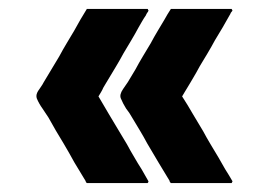

<svg xmlns="http://www.w3.org/2000/svg" viewBox="-20 -527 610 435"><path d="M203.1 -308.6Q214.8 -289.1 226.6 -268.6Q238.3 -249 250 -229.5Q258.8 -214.8 267.6 -200.2Q275.4 -185.5 284.2 -170.9Q292 -157.2 300.8 -143.6Q308.6 -129.9 316.4 -116.2Q316.4 -114.3 314.5 -112.3Q310.5 -112.3 301.8 -112.3Q288.1 -112.3 274.4 -112.3Q260.7 -112.3 247.1 -112.3Q238.3 -112.3 228.5 -112.3Q219.7 -112.3 210 -112.3Q202.1 -112.3 193.4 -112.3Q185.5 -112.3 176.8 -112.3Q175.8 -113.3 174.8 -114.3Q174.8 -115.2 173.8 -117.2Q161.1 -138.7 148.4 -159.2Q136.7 -180.7 124 -202.1Q115.2 -216.8 106.4 -231.4Q97.7 -246.1 89.8 -260.7Q83 -271.5 76.2 -281.2Q68.4 -292 63.5 -303.7Q62.5 -306.6 62.5 -309.6Q62.5 -316.4 69.3 -325.2Q78.1 -337.9 79.1 -340.8Q87.9 -355.5 96.7 -370.1Q105.5 -384.8 114.3 -399.4Q122.1 -414.1 130.9 -428.7Q139.6 -443.4 148.4 -458Q155.3 -470.7 162.1 -482.4Q169.9 -495.1 176.8 -506.8Q177.7 -506.8 179.7 -506.8Q180.7 -506.8 182.6 -506.8Q196.3 -506.8 210 -506.8Q222.7 -506.8 236.3 -506.8Q246.1 -506.8 254.9 -506.8Q264.6 -506.8 273.4 -506.8Q284.2 -506.8 293.9 -506.8Q304.7 -506.8 314.5 -506.8Q315.4 -505.9 315.4 -504.9Q316.4 -503.9 316.4 -502.9Q315.4 -500 313.5 -498Q311.5 -495.1 310.5 -492.2Q305.7 -485.4 301.8 -478.5Q297.9 -471.7 293.9 -464.8Q286.1 -450.2 277.3 -435.5Q268.6 -420.9 259.8 -406.2Q252 -391.6 243.2 -377Q234.4 -362.3 225.6 -347.7Q222.7 -342.8 219.7 -337.9Q216.8 -333 213.9 -328.1Q211.9 -323.2 209 -318.4Q206.1 -313.5 203.1 -308.6ZM392.6 -308.6Q405.3 -289.1 417 -268.6Q428.7 -249 440.4 -229.5Q448.2 -214.8 457 -200.2Q465.8 -185.5 474.6 -170.9Q482.4 -157.2 490.2 -143.6Q499 -129.9 506.8 -116.2Q505.9 -114.3 504.9 -112.3Q500 -112.3 491.2 -112.3Q477.5 -112.3 464.8 -112.3Q451.2 -112.3 437.5 -112.3Q427.7 -112.3 418.9 -112.3Q409.2 -112.3 400.4 -112.3Q391.6 -112.3 383.8 -112.3Q375 -112.3 367.2 -112.3Q366.2 -113.3 365.2 -114.3Q364.3 -115.2 364.3 -117.2Q351.6 -138.7 338.9 -159.2Q326.2 -180.7 313.5 -202.1Q305.7 -216.8 296.9 -231.4Q288.1 -246.1 279.3 -260.7Q273.4 -271.5 265.6 -281.2Q258.8 -292 253.9 -303.7Q250 -312.5 258.8 -325.2Q267.6 -337.9 269.5 -340.8Q278.3 -355.5 287.1 -370.1Q294.9 -384.8 303.7 -399.4Q312.5 -414.1 321.3 -428.7Q329.1 -443.4 337.9 -458Q345.7 -470.7 352.5 -482.4Q359.4 -495.1 367.2 -506.8Q368.2 -506.8 369.1 -506.8Q371.1 -506.8 372.1 -506.8Q385.7 -506.8 399.4 -506.8Q413.1 -506.8 426.8 -506.8Q435.5 -506.8 445.3 -506.8Q454.1 -506.8 463.9 -506.8Q473.6 -506.8 484.4 -506.8Q494.1 -506.8 504.9 -506.8Q504.9 -505.9 505.9 -504.9Q505.9 -503.9 506.8 -502.9Q504.9 -500 502.9 -498Q502 -495.1 500 -492.2Q496.1 -485.4 492.2 -478.5Q488.3 -471.7 484.4 -464.8Q475.6 -450.2 466.8 -435.5Q459 -420.9 450.2 -406.2Q441.4 -391.6 432.6 -377Q424.8 -362.3 416 -347.7Q413.1 -342.8 410.2 -337.9Q407.2 -333 404.3 -328.1Q401.4 -323.2 398.4 -318.4Q395.5 -313.5 392.6 -308.6Z"/></svg>

Font: LeFont
Style: Bold
Weight: 800
Designer: Leryon MEDIA
Version: Version 1.0